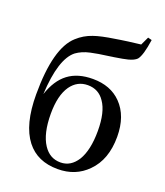

<svg xmlns="http://www.w3.org/2000/svg" viewBox="-154 -946 917 1065"><g transform="rotate(20 304.5 -413.5)"><path d="M312 15C382 15 440 -8 486 -55C537 -106 562 -176 562 -266C562 -348 539 -412 494 -458C452 -501 396 -522 327 -522C207 -522 135 -466 96 -349C103 -491 132 -581 182 -620C203 -635 229 -647 262 -654C284 -659 323 -666 378 -673C381 -674 386 -674 392 -675C431 -681 458 -686 473 -690C496 -696 512 -704 522 -714C537 -732 549 -773 558 -836L535 -842L512 -793C497 -791 472 -788 439 -784C406 -779 381 -776 366 -773C312 -765 271 -756 243 -746C210 -735 180 -717 155 -694C91 -637 59 -517 59 -334C59 -215 82 -126 128 -67C171 -12 232 15 312 15ZM314 -25C271 -25 238 -44 213 -82C186 -123 172 -183 172 -261C172 -333 185 -388 212 -427C237 -462 270 -480 312 -480C355 -480 388 -462 411 -427C437 -390 450 -334 450 -260C450 -184 437 -125 412 -84C387 -45 355 -25 314 -25Z"/></g></svg>

Font: AllPunType SemiBold
Style: Regular
Weight: 600
Version: 1.0